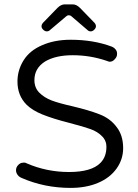

<svg xmlns="http://www.w3.org/2000/svg" viewBox="-20 -872 642 896"><path d="M212.9 -731.4 289.1 -795.9Q293.9 -800.8 300.8 -800.8Q308.6 -800.8 313.5 -795.9L388.7 -731.4Q394.5 -725.6 403.3 -725.6Q412.1 -725.6 419.9 -733.4Q427.7 -741.2 427.7 -749.5Q427.7 -757.8 420.9 -765.6L353.5 -835Q336.9 -851.6 319.3 -851.6H282.2Q264.6 -851.6 248 -835L180.7 -765.6Q173.8 -757.8 173.8 -749Q173.8 -741.2 181.6 -733.4Q189.5 -725.6 198.2 -725.6Q207 -725.6 212.9 -731.4ZM554.7 -180.7Q554.7 -241.2 523.4 -280.3Q493.2 -320.3 443.4 -338.9Q396.5 -357.4 318.4 -376Q253.9 -390.6 220.7 -403.3Q185.5 -417 163.1 -439.9Q140.6 -462.9 140.6 -498Q140.6 -553.7 190.4 -585Q239.3 -614.3 319.3 -614.3Q401.4 -614.3 478.5 -587.9Q487.3 -584 492.2 -584Q505.9 -584 515.6 -595.7Q526.4 -606.4 526.4 -620.1Q526.4 -630.9 522.9 -636.2Q519.5 -641.6 515.1 -646Q510.7 -650.4 502 -654.3Q416 -686.5 309.6 -686.5Q234.4 -686.5 176.8 -661.1Q119.1 -636.7 90.3 -590.8Q61.5 -544.9 61.5 -491.2Q61.5 -425.8 104.5 -382.8Q131.8 -356.4 177.7 -337.9Q228.5 -317.4 305.7 -297.9Q373 -280.3 402.3 -269.5Q435.5 -257.8 457 -235.4Q471.7 -220.7 475.6 -200.2Q476.6 -193.4 476.6 -186.5Q476.6 -139.6 448.2 -111.3Q406.2 -69.3 302.2 -69.3Q198.2 -69.3 105.5 -109.4Q98.6 -113.3 92.3 -113.3Q85.9 -113.3 82.5 -112.3Q79.1 -111.3 76.2 -110.4Q70.3 -107.4 65.4 -102.5Q54.7 -91.8 54.7 -77.1Q54.7 -62.5 67.4 -49.8Q73.2 -44.9 80.1 -42Q186.5 4.9 309.6 4.9Q381.8 4.9 437.5 -18.6Q493.2 -42 524.4 -85.9Q554.7 -128.9 554.7 -180.7Z"/></svg>

Font: FakePearl
Style: Light
Weight: 350
Version: Version 1.2